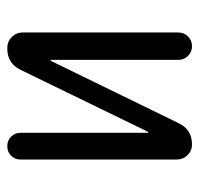

<svg xmlns="http://www.w3.org/2000/svg" viewBox="-30 -530 560 540"><g transform="rotate(-90 250.0 -260.0)"><path d="M113.3 0Q95.7 0 83.5 -12.7Q71.3 -25.4 71.3 -43V-482.4Q71.3 -498 82 -508.8Q92.8 -519.5 108.9 -519.5Q125 -519.5 135.7 -508.8Q146.5 -498 146.5 -482.4V-124Q146.5 -123 147.5 -123Q149.4 -123 149.4 -124L323.2 -481.4Q341.8 -520.5 385.7 -519.5Q403.3 -519.5 416 -506.8Q428.7 -494.1 428.7 -475.6V-39.1Q428.7 -22.5 417.5 -11.2Q406.2 0 390.1 0Q374 0 362.8 -11.2Q351.6 -22.5 351.6 -39.1V-396.5Q351.6 -397.5 350.6 -397.5Q348.6 -397.5 348.6 -396.5L173.8 -38.1Q156.2 0 113.3 0Z"/></g></svg>

Font: Rounded-X Mgen+ 2m regular
Style: Regular
Weight: 400
Designer: [Source Han Sans]
Ryoko NISHIZUKA  (kana & ideographs); Paul D. Hunt (Latin, Greek & Cyrillic); Wenlong ZHANG  (bopomofo
Version: Version 1.059.20150602